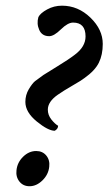

<svg xmlns="http://www.w3.org/2000/svg" viewBox="-20 -644 382 676"><path d="M38.1 -44.9Q41 -72.3 61.5 -92.3Q82 -112.3 107.4 -112.3Q129.9 -112.3 143.1 -96.2Q156.2 -80.1 153.3 -56.6Q150.4 -29.3 129.4 -8.8Q108.4 11.7 84 11.7Q61.5 11.7 48.3 -4.9Q35.2 -21.5 38.1 -44.9ZM184.6 -201.2Q184.6 -190.4 172.9 -183.6Q149.4 -183.6 109.4 -216.3Q69.3 -249 69.3 -285.2Q69.3 -309.6 81.5 -330.1Q93.8 -350.6 103.5 -358.4Q113.3 -366.2 132.8 -379.9Q144.5 -387.7 183.1 -411.1Q221.7 -434.6 243.2 -451.2Q281.2 -479.5 281.2 -515.6Q281.2 -564.5 237.3 -564.5Q218.8 -564.5 194.3 -540.5Q169.9 -516.6 153.3 -516.6Q127.9 -516.6 118.2 -538.6Q108.4 -560.5 115.2 -584Q122.1 -597.7 146 -610.8Q169.9 -624 198.2 -624Q254.9 -624 298.3 -582Q341.8 -540 341.8 -489.3Q341.8 -451.2 328.1 -423.3Q314.5 -395.5 277.3 -369.1Q267.6 -361.3 235.4 -342.8Q203.1 -324.2 183.6 -310.5Q148.4 -286.1 148.4 -257.8Q148.4 -239.3 160.6 -223.6Q172.9 -208 184.6 -201.2Z"/></svg>

Font: Crimson
Style: SemiboldItalic
Weight: 600
Italic angle: -11°
Version: Version 0.8 ; ttfautohint (v1.00) -l 8 -r 50 -G 200 -x 14 -D